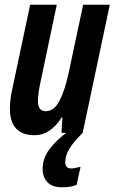

<svg xmlns="http://www.w3.org/2000/svg" viewBox="-20 -564 486 815"><path d="M261 0Q215 35 188 72Q161 109 161 154Q161 188 181.5 209.5Q202 231 243 231Q259 231 274.5 229Q290 227 305 221L322 144Q295 151 282 151Q257 151 257 124Q257 98 273.5 69Q290 40 331 0L446 -544H333L272 -257Q256 -182 233 -137Q210 -92 174 -92Q141 -92 141 -135Q141 -151 144 -172.5Q147 -194 152 -216L221 -544H108L33 -190Q22 -141 22 -104Q22 10 127 10Q194 10 242 -66H245L241 0Z"/></svg>

Font: Noto Sans Display Condensed
Style: Bold Italic
Weight: 700
Width: 3
Designer: Monotype Design team
Foundry: Monotype Imaging Inc.
Version: 1.000